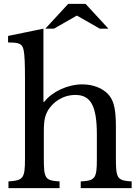

<svg xmlns="http://www.w3.org/2000/svg" viewBox="-20 -979 728 999"><path d="M208 -159V-287C208 -333 209 -364 225 -396C252 -449 309 -485 372 -485C453 -485 484 -427 484 -278V-152C484 -51 476 -39 400 -35V0H665V-35C589 -40 583 -50 583 -159V-319C583 -404 574 -449 550 -480C521 -518 467 -540 409 -540C333 -540 252 -503 210 -449H206V-830L22 -792V-758C82 -758 96 -751 103 -718C108 -694 110 -649 110 -571V-152C110 -51 101 -40 24 -35V0H290V-35C214 -40 208 -49 208 -159ZM335 -959 216 -830H261L380 -898L499 -830H544L425 -959Z"/></svg>

Font: Libre Baskerville
Style: Regular
Weight: 400
Designer: Pablo Impallari, Rodrigo Fuenzalida
Foundry: Pablo Impallari, Rodrigo Fuenzalida
Version: Version 1.051;Glyphs 3.2.3 (3260)